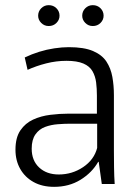

<svg xmlns="http://www.w3.org/2000/svg" viewBox="-20 -714 534 745"><path d="M190 11Q144 11 110.5 -7.5Q77 -26 58.5 -58.5Q40 -91 40 -133Q40 -180 59 -208Q78 -236 108.5 -250Q139 -264 175.5 -268.5Q212 -273 246 -273H356V-343Q356 -370 353 -394Q350 -418 339 -437.5Q328 -457 303.5 -467.5Q279 -478 238 -478Q198 -478 159 -468Q120 -458 87 -443L76 -491Q103 -504 132 -513Q161 -522 191 -526.5Q221 -531 247 -531Q306 -531 341 -516Q376 -501 393 -475Q410 -449 416 -415.5Q422 -382 422 -345V-130Q422 -101 422.5 -65Q423 -29 425 0H375L363 -86H361Q337 -44 292.5 -16.5Q248 11 190 11ZM208 -37Q260 -37 302.5 -65.5Q345 -94 357 -140V-234H253Q231 -234 204.5 -232Q178 -230 155 -221.5Q132 -213 117.5 -192.5Q103 -172 103 -137Q103 -91 132 -64Q161 -37 208 -37ZM169 -613Q152 -613 140 -625Q128 -637 128 -653Q128 -670 140 -682Q152 -694 169 -694Q187 -694 199 -682Q211 -670 211 -653Q211 -637 199 -625Q187 -613 169 -613ZM340 -613Q323 -613 311 -625Q299 -637 299 -653Q299 -670 311 -682Q323 -694 340 -694Q358 -694 370 -682Q382 -670 382 -653Q382 -637 370 -625Q358 -613 340 -613Z"/></svg>

Font: Murecho Thin Light
Style: Regular
Weight: 300
Version: Version 1.010